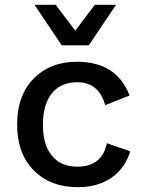

<svg xmlns="http://www.w3.org/2000/svg" viewBox="-20 -766 602 796"><path d="M461 -746 348 -578H236L123 -746H211L292 -639L373 -746ZM299 -510Q464 -510 517 -370L416 -330Q390 -425 300 -425Q232 -425 195 -379Q158 -333 158 -249Q158 -165 195.5 -120Q233 -75 300 -75Q403 -75 423 -172L520 -139Q499 -69 442.5 -29.5Q386 10 302 10Q189 10 120 -59.5Q51 -129 51 -250Q51 -370 119.5 -440Q188 -510 299 -510Z"/></svg>

Font: Elaine Sans Medium
Style: Regular
Weight: 500
Designer: Wei Huang
Foundry: Wei Huang
Version: Version 2.001;PS 002.001;hotconv 1.0.88;makeotf.lib2.5.64775